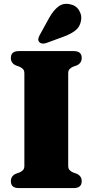

<svg xmlns="http://www.w3.org/2000/svg" viewBox="-20 -961 473 981"><path d="M328.5 -114Q328.5 -100 334.8 -92.8Q341 -85.5 353 -80L372.5 -73Q397.5 -61.5 397.5 -35Q397.5 0 356.5 0H76.5Q35.5 0 35.5 -35Q35.5 -61.5 60.5 -73L80 -80Q92 -85.5 98.2 -92.8Q104.5 -100 104.5 -114V-586Q104.5 -600 98.2 -607.2Q92 -614.5 80 -620L60.5 -627Q35.5 -638.5 35.5 -665Q35.5 -700 76.5 -700H356.5Q397.5 -700 397.5 -665Q397.5 -638.5 372.5 -627L353 -620Q341 -614.5 334.8 -607.2Q328.5 -600 328.5 -586ZM232 -871Q252.5 -907.5 277.5 -927Q302.5 -946.5 337 -939.5Q369 -933.5 384.2 -907.8Q399.5 -882 394 -856Q389 -825 367.2 -807Q345.5 -789 308.5 -775L217.5 -741.5Q207.5 -737.5 196.8 -738.5Q186 -739.5 180 -747Q174 -755 176 -764Q178 -773 183.5 -783Z"/></svg>

Font: Fraunces 72pt S050 Black
Style: Regular
Weight: 900
Version: Version 1.000; ttfautohint (v1.8.3)